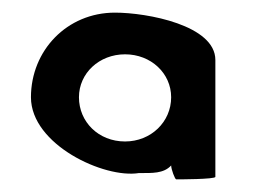

<svg xmlns="http://www.w3.org/2000/svg" viewBox="-20 -788 403 304"><path d="M29 -634C29 -559 145 -505 200 -514C221 -514 239 -513 251 -526C251 -520 257 -504 259 -504C262 -504 321 -504 321 -508V-693C321 -748 213 -768 162 -768C86 -768 29 -708 29 -634ZM105 -634C105 -672 137 -702 178 -702C219 -702 251 -672 251 -634C251 -595 219 -564 178 -564C136 -564 105 -595 105 -634Z"/></svg>

Font: Ampere
Style: SCCnd
Weight: 400
Version: Version 1